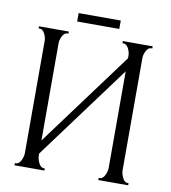

<svg xmlns="http://www.w3.org/2000/svg" viewBox="-84 -826 802 898"><g transform="rotate(10 317.5 -376.5)"><path d="M443 0V-10H448Q462 -10 471.5 -28.5Q481 -47 481 -65V-523L149 -74V-65Q149 -48 158.5 -29Q168 -10 182 -10H187V0H45V-10H50Q64 -10 73.5 -28.5Q83 -47 83 -65V-598Q83 -615 73.5 -632.5Q64 -650 50 -650H45V-660H187V-650H179Q166 -648 157.5 -631Q149 -614 149 -598V-136L481 -585V-598Q481 -615 471.5 -632.5Q462 -650 448 -650H443V-660H585V-650H580Q566 -650 556.5 -632Q547 -614 547 -598V-65Q547 -48 556.5 -29Q566 -10 580 -10H585V0ZM217 -713V-753H417V-713Z"/></g></svg>

Font: Forum
Style: Regular
Weight: 400
Designer: Denis Masharov
Foundry: Denis Masharov
Version: Version 1.000